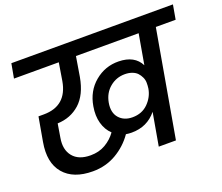

<svg xmlns="http://www.w3.org/2000/svg" viewBox="-122 -919 1274 1103"><g transform="rotate(-20 515.0 -368.0)"><path d="M673.8 0 709 -200.2Q651.4 -128.9 556.2 -128.9Q538.1 -128.9 521 -131.8Q478.5 -70.8 414.1 -33.4Q349.6 3.9 271 3.9Q151.9 3.9 94.2 -64Q36.6 -131.8 58.1 -252.9L84 -399.9H116.2Q257.3 -399.9 282.2 -543.9L299.8 -651.9H25.9L42 -740.2H1029.8L1014.2 -651.9H893.1L778.8 0ZM590.8 -210Q648.9 -210 686.3 -247.3Q723.6 -284.7 731.9 -334Q734.4 -351.6 734.1 -369.1Q733.9 -386.7 726.3 -402.8Q718.8 -418.9 707.3 -431.2Q695.8 -443.4 676.3 -450.7Q656.7 -458 631.8 -458Q580.1 -458 540.3 -425Q500.5 -392.1 490.2 -335.9Q480 -277.3 509.3 -243.7Q538.6 -210 590.8 -210ZM290 -86.9Q341.8 -86.9 381.3 -110.1Q420.9 -133.3 446.8 -169.9Q415.5 -199.2 402.8 -244.9Q390.1 -290.5 399.9 -346.2Q414.6 -434.6 478 -487.5Q541.5 -540.5 624 -539.1Q720.7 -537.6 755.9 -467.8L788.1 -651.9H404.8L384.8 -530.8Q366.2 -427.7 310.1 -377.4Q253.9 -327.1 173.8 -324.2L160.2 -241.2Q147.9 -171.9 182.4 -129.4Q216.8 -86.9 290 -86.9Z"/></g></svg>

Font: SVN-Poppins Medium
Style: Italic
Weight: 500
Italic angle: -10°
Designer: Ninad Kale (Devanagari), Jonny Pinhorn (Latin)
Foundry: Indian Type Foundry
Version: Version 3.002 2017